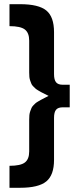

<svg xmlns="http://www.w3.org/2000/svg" viewBox="-20 -763 390 909"><path d="M276.9 -361.8H310.1V-254.9H276.9Q254.9 -254.9 245.4 -243.4Q235.8 -231.9 235.8 -205.1V-5.9Q235.8 65.9 199.2 95.9Q162.6 126 75.2 126H24.9V22Q77.1 22 97.7 6.3Q118.2 -9.3 118.2 -45.9V-195.8Q118.2 -208 119.1 -218Q120.1 -228 123.3 -236.6Q126.5 -245.1 128.9 -251.2Q131.3 -257.3 137.5 -263.7Q143.6 -270 147.5 -273.7Q151.4 -277.3 160.6 -282.7Q169.9 -288.1 174.8 -290.8Q179.7 -293.5 191.7 -299.6Q203.6 -305.7 210 -309.1Q205.1 -311.5 191.9 -318.1Q178.7 -324.7 174.6 -326.9Q170.4 -329.1 160.6 -335Q150.9 -340.8 147.5 -344.2Q144 -347.7 137.5 -354Q130.9 -360.4 128.7 -366.2Q126.5 -372.1 123.3 -380.4Q120.1 -388.7 119.1 -398.4Q118.2 -408.2 118.2 -419.9V-570.8Q118.2 -607.4 97.7 -623.3Q77.1 -639.2 24.9 -639.2V-743.2H75.2Q162.6 -743.2 199.2 -713.4Q235.8 -683.6 235.8 -610.8V-412.1Q235.8 -385.3 245.4 -373.5Q254.9 -361.8 276.9 -361.8Z"/></svg>

Font: Montserrat-Arabic Medium
Style: Regular
Weight: 500
Designer: Mohamed Gaber
Foundry: Kief Type Foundry
Version: Version 5.008;PS 005.008;hotconv 1.0.88;makeotf.lib2.5.64775